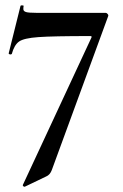

<svg xmlns="http://www.w3.org/2000/svg" viewBox="-20 -435 469 730"><path d="M73.2 274.9Q70.3 274.9 68.1 272.5Q65.9 270 66.9 268.1L327.1 -291Q331.1 -297.9 323.2 -297.9Q181.2 -297.9 126 -293.9Q70.8 -290 52.5 -277.1Q34.2 -264.2 24.9 -230Q22.9 -228 20 -228Q17.1 -228 14.6 -229.5Q12.2 -231 13.2 -232.9L58.1 -413.1Q59.1 -415 64.9 -414.6Q70.8 -414.1 69.8 -412.1Q68.8 -408.2 68.8 -400.4Q68.8 -392.6 78.4 -389.4Q87.9 -386.2 117.2 -386.2H381.8Q385.7 -386.2 389.4 -381.6Q393.1 -377 391.1 -373L176.8 211.9Q169.9 230 155.8 235.8L74.2 274.9Z"/></svg>

Font: Cormorant-Bold
Style: Bold
Weight: 700
Designer: Christian Thalmann (Catharsis Fonts)
Version: Version 3.000